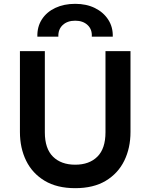

<svg xmlns="http://www.w3.org/2000/svg" viewBox="-20 -967 785 1002"><path d="M372.5 15Q277.5 15 213.2 -23.5Q149 -62 116.5 -128.2Q84 -194.5 84 -278V-700H214V-276.5Q214 -191.5 256.5 -149.5Q299 -107.5 372.5 -107.5Q446 -107.5 488.2 -149.5Q530.5 -191.5 530.5 -276.5V-700H661V-278Q661 -194.5 628.5 -128.2Q596 -62 532 -23.5Q468 15 372.5 15ZM175 -775.5Q173.5 -827 198.5 -865.8Q223.5 -904.5 268.8 -925.8Q314 -947 372.5 -947Q431 -947 475.5 -925Q520 -903 545 -864.2Q570 -825.5 568.5 -775.5H459Q461.5 -813.5 437.2 -836.2Q413 -859 372.5 -859Q331.5 -859 307.2 -836.2Q283 -813.5 284.5 -775.5Z"/></svg>

Font: Geologica Cursive Medium
Style: Regular
Weight: 500
Designer: Sindre Bremnes, Frode Helland
Foundry: Monokrom Skriftforlag AS
Version: Version 1.010;gftools[0.9.28]